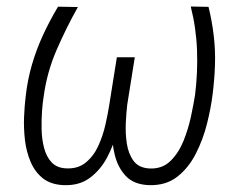

<svg xmlns="http://www.w3.org/2000/svg" viewBox="-20 -549 730 580"><path d="M556.2 -529.3 609.9 -528.3Q620.6 -484.9 625.7 -440.9Q630.9 -397 629.4 -352.3Q627.9 -307.6 622.1 -262.7Q617.2 -223.1 605.5 -176Q593.8 -128.9 572 -85.7Q550.3 -42.5 515.9 -15.4Q481.4 11.7 430.7 10.3Q385.3 8.8 360.8 -16.6Q336.4 -42 326.9 -80.3Q317.4 -118.7 318.1 -160.2Q318.8 -201.7 322.8 -234.4L345.7 -376H387.2L364.3 -232.4Q361.8 -210.9 360.1 -179.4Q358.4 -147.9 363 -116.2Q367.7 -84.5 383.5 -63Q399.4 -41.5 432.6 -40Q470.2 -38.6 494.9 -62.7Q519.5 -86.9 534.2 -123Q548.8 -159.2 556.9 -197Q564.9 -234.9 569.3 -262.7Q577.6 -329.1 575.2 -396.5Q572.8 -463.9 556.2 -529.3ZM155.3 -528.8 215.3 -527.8Q179.7 -464.4 150.6 -397.2Q121.6 -330.1 111.8 -256.8Q108.9 -239.7 106.9 -212.9Q105 -186 105.7 -157Q106.4 -127.9 113.3 -101.8Q120.1 -75.7 135.7 -58.8Q151.4 -42 178.2 -40.5Q214.4 -38.1 238.5 -57.6Q262.7 -77.1 276.9 -108.2Q291 -139.2 298.6 -172.9Q306.2 -206.5 310.1 -232.4L333 -376H374L350.6 -234.4Q345.2 -197.3 334.5 -154.3Q323.7 -111.3 303.5 -73.2Q283.2 -35.2 251.2 -11.5Q219.2 12.2 171.4 10.3Q132.8 8.3 109.1 -10.7Q85.4 -29.8 72.5 -60.1Q59.6 -90.3 55.4 -125.7Q51.3 -161.1 52.7 -196Q54.2 -231 57.6 -257.8Q63 -307.1 76.4 -353.3Q89.8 -399.4 109.9 -442.9Q129.9 -486.3 155.3 -528.8Z"/></svg>

Font: Roboto Condensed Light
Style: Italic
Weight: 300
Italic angle: -12°
Designer: Christian Robertson
Foundry: Google
Version: Version 3.0; 2020